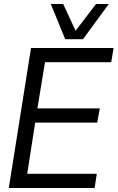

<svg xmlns="http://www.w3.org/2000/svg" viewBox="-20 -940 588 960"><path d="M24 0 135 -700H548L536 -629H205L167 -398H479L466 -327H156L116 -71H464L453 0ZM524 -920 395 -744H306L234 -920H296L358 -786L460 -920Z"/></svg>

Font: Georama
Style: Italic
Weight: 400
Italic angle: -9°
Designer: Jean-Baptiste Levee
Foundry: Production Type
Version: Version 1.000